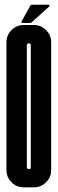

<svg xmlns="http://www.w3.org/2000/svg" viewBox="-20 -808 249 828"><path d="M200.7 -74.7Q200.7 -43.9 178.7 -22Q156.7 0 126 0H82.5Q51.8 0 29.8 -22Q7.8 -43.9 7.8 -74.7V-625.5Q7.8 -656.2 29.8 -678.2Q51.8 -700.2 82.5 -700.2H126Q156.7 -700.2 178.7 -678.2Q200.7 -656.2 200.7 -625.5ZM104.5 -78.6Q112.8 -78.6 112.8 -87.4V-612.3Q112.8 -621.1 104.5 -621.1Q100.6 -621.1 98.1 -618.7Q95.7 -616.2 95.7 -612.3V-87.4Q95.7 -84 98.1 -81.3Q100.6 -78.6 104.5 -78.6ZM72.8 -710.9Q71.3 -712.9 72.8 -715.3L110.4 -783.2Q112.3 -787.6 118.2 -787.6H189Q192.4 -787.6 193.4 -784.7Q194.3 -781.2 191.9 -779.8L115.7 -710.9Q113.8 -709 109.9 -709H76.7Q74.2 -709 72.8 -710.9Z"/></svg>

Font: Silence Rounded
Style: Regular
Weight: 400
Designer: Lilo Joris
Foundry: Lilo Joris
Version: Version 1.019;Fontself Maker 3.5.7